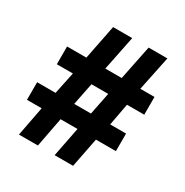

<svg xmlns="http://www.w3.org/2000/svg" viewBox="-164 -831 936 974"><g transform="rotate(30 303.5 -344.5)"><path d="M80 11 113 -162H27V-265H135L162 -394H68V-498H181L221 -700H333L292 -498H388L429 -700H539L497 -498H580V-394H479L455 -265H548V-162H431L397 11H289L323 -162H224L191 11ZM245 -264H343L369 -394H271Z"/></g></svg>

Font: Archivo SemiCondensed Black
Style: Regular
Weight: 900
Width: 4
Designer: Hector Gatti
Foundry: Omnibus-Type
Version: Version 2.001